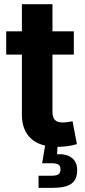

<svg xmlns="http://www.w3.org/2000/svg" viewBox="-20 -696 406 920"><path d="M333.7 -545.9V-434.3H9.8V-545.9ZM84.9 -675.8H231.4V-159.8Q231.4 -133.7 243 -121.4Q254.6 -109 281.1 -109Q289.6 -109 304.7 -111.1Q319.7 -113.2 327.6 -115.1L348.5 -5.3Q324 2 300 4.8Q275.9 7.6 253.8 7.6Q171.7 7.6 128.3 -32.2Q84.9 -72.1 84.9 -146.9ZM164.7 204.1V146H226.8Q250.2 146 260.1 139Q269.9 132.1 269.9 115.9Q269.9 99.6 260.1 92.9Q250.2 86.2 226.8 86.2H182L199.8 -21.3H256.2V0L253.3 43Q299.6 40.8 324.7 60.8Q349.8 80.8 349.8 119.5Q349.8 164.6 322.1 184.3Q294.3 204.1 233.1 204.1Z"/></svg>

Font: Adwaita Sans
Style: Regular
Weight: 400
Designer: Rasmus Andersson
Foundry: rsms
Version: Version 4.001;git-9221beed3